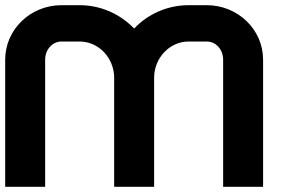

<svg xmlns="http://www.w3.org/2000/svg" viewBox="-20 -720 1160 740"><path d="M707 -700C624 -700 549 -665 497 -610C444 -665 370 -700 287 -700H217C97 -700 0 -606 0 -490V0H154V-490C154 -529 182 -560 217 -560H287C360 -560 420 -497 420 -420V0H574V-420C574 -497 634 -560 707 -560H777C812 -560 840 -529 840 -490V0H994V-490C994 -606 897 -700 777 -700Z"/></svg>

Font: Generic Techno
Style: Regular
Weight: 400
Designer: NC Empire
Foundry: NC Empire
Version: Version 1.000;hotconv 1.0.109;makeotfexe 2.5.65596